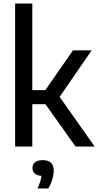

<svg xmlns="http://www.w3.org/2000/svg" viewBox="-20 -828 555 1085"><path d="M65.5 0V-808H162.5V-318.5H236L392.5 -543.5H498L317 -280.5L515 0H407L237 -239H162.5V0ZM192 237Q202 215 207.2 198.2Q212.5 181.5 214.5 166Q188.5 164 176 152Q163.5 140 163.5 121.5Q163.5 101 178 89Q192.5 77 222 77Q283.5 77 283.5 136.5Q283.5 159 275.2 186.5Q267 214 253 237Z"/></svg>

Font: Encode Sans Semi Condensed Medium
Style: Regular
Weight: 500
Width: 4
Designer: Multiple Designers
Foundry: Impallari Type
Version: Version 3.000; ttfautohint (v1.8.3) -l 8 -r 50 -G 200 -x 14 